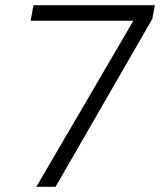

<svg xmlns="http://www.w3.org/2000/svg" viewBox="-20 -720 617 740"><path d="M120 0 494 -640H98L109 -700H577L567 -647L194 0Z"/></svg>

Font: DM Sans 9pt Light
Style: Italic
Weight: 300
Italic angle: -10°
Version: Version 4.004;gftools[0.9.30]